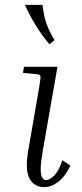

<svg xmlns="http://www.w3.org/2000/svg" viewBox="-20 -760 335 785"><path d="M74 -462 78 -487H215L156 -150Q147 -99 146.5 -72Q146 -45 152 -34.5Q158 -24 169 -24Q184 -24 202.5 -43Q221 -62 235 -105L268 -83Q246 -38 218 -16.5Q190 5 161 5Q120 5 101 -29.5Q82 -64 95 -142L141 -408Q147 -443 145 -449.5Q143 -456 128 -457ZM182 -579Q121 -652 82 -740H154Q159 -693 170.5 -662Q182 -631 203 -596Z"/></svg>

Font: Inria Serif Light
Style: Italic
Weight: 300
Italic angle: -10°
Designer: Black Foundry Team
Foundry: Black Foundry
Version: Version 1.000; ttfautohint (v1.8.3)